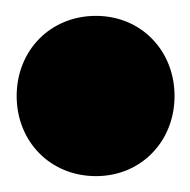

<svg xmlns="http://www.w3.org/2000/svg" viewBox="-20 -492 240 242"><path d="M101 -270C158 -270 200 -314 200 -371C200 -428 158 -472 101 -472C43 -472 1 -428 1 -371C1 -314 43 -270 101 -270Z"/></svg>

Font: MV Cash ExtraBold
Style: Regular
Weight: 800
Designer: Rodrigo Fuenzalida
Foundry: fragTYPE
Version: Version 1.100;Glyphs 3.1.2 (3151)